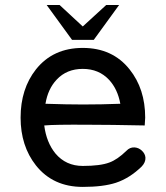

<svg xmlns="http://www.w3.org/2000/svg" viewBox="-20 -731 665 769"><path d="M311.5 -539.1Q192.4 -539.1 124 -453.1Q62.5 -375 62.5 -259.8Q62.5 -146.5 124 -68.4Q192.4 17.6 311.5 17.6Q393.6 17.6 444.3 1Q500 -17.6 547.9 -64.5Q563.5 -81.1 562.5 -99.6Q561.5 -115.2 547.9 -127.9Q535.2 -139.6 518.6 -140.6Q500 -141.6 486.3 -127Q450.2 -91.8 418 -80.1Q381.8 -66.4 311.5 -66.4Q244.1 -66.4 202.1 -116.2Q166 -160.2 157.2 -228.5Q197.3 -232.4 333 -231.4Q418.9 -231.4 559.6 -228.5L561.5 -259.8Q561.5 -375 499 -453.1Q430.7 -539.1 311.5 -539.1ZM311.5 -455.1Q376 -455.1 417 -411.1Q451.2 -374 461.9 -315.4Q386.7 -312.5 312.5 -312.5Q248 -312.5 162.1 -315.4Q171.9 -375 207 -412.1Q247.1 -455.1 311.5 -455.1ZM218.8 -710.9H167L268.6 -571.3H355.5L457 -710.9H405.3L311.5 -625Z"/></svg>

Font: Gungsuh
Style: Regular
Weight: 400
Version: Version 2.21